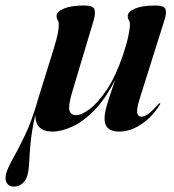

<svg xmlns="http://www.w3.org/2000/svg" viewBox="-97 -468 631 696"><path d="M98 -292Q109 -328 112.5 -346.5Q116 -365 116 -380Q116 -389.5 112 -395.2Q108 -401 108 -409.5Q108 -426 134.8 -437Q161.5 -448 208.5 -448Q239 -448 244.8 -435.5Q250.5 -423 243 -396L164 -132Q150 -84.5 154.8 -67.5Q159.5 -50.5 179.5 -50.5Q198 -50.5 227.5 -72.2Q257 -94 289.5 -142Q322 -190 349 -269Q363 -311.5 368.5 -338.8Q374 -366 374 -380Q374 -389.5 370 -395.2Q366 -401 366 -409.5Q366 -426 392.5 -437Q419 -448 466.5 -448Q497 -448 502.5 -435.8Q508 -423.5 499.5 -396.5L411.5 -117Q398 -75.5 400.2 -60.2Q402.5 -45 415.5 -45Q426 -45 439.5 -54.2Q453 -63.5 475.5 -89Q480 -94 482.5 -93.5Q486 -93 481.5 -87Q454 -43 414.5 -17Q375 9 335 9Q282 9 282 -38Q282 -56 289.2 -82Q296.5 -108 305.5 -134.2Q314.5 -160.5 321 -179.5Q285 -109 244.5 -67.8Q204 -26.5 164.5 -8.8Q125 9 93.5 9Q30.5 9 31 -52Q18 6.5 14 48.8Q10 91 8.8 120Q7.5 149 2 168.5Q-3 187 -16.5 197.8Q-30 208.5 -47 208.5Q-64 208.5 -72.2 195.8Q-80.5 183 -74.5 160.5Q-68.5 139.5 -50 106.8Q-31.5 74 -7.8 25Q16 -24 37 -94.5Q39 -102 41.5 -110.5Z"/></svg>

Font: Fraunces 144pt S000 SemiBold
Style: Italic
Weight: 600
Italic angle: -16°
Version: Version 1.000; ttfautohint (v1.8.3)